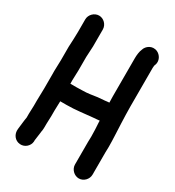

<svg xmlns="http://www.w3.org/2000/svg" viewBox="-214 -861 1060 1164"><g transform="rotate(30 315.5 -278.5)"><path d="M191 -387V-480C192.3 -506.8 193.6 -531.7 195 -557V-675C195 -708 167 -737 134 -737C101 -737 72 -708 72 -675V-587C72 -552.8 69.5 -516.9 68 -481V-387C68 -351.7 64.8 -321.4 66 -285V-187C66 -157.9 64 -129.1 64 -101V-65C64 -44.6 62 -27.7 62 -9V19C60.7 25 59.7 31 59 37L56.5 57C54.7 71.2 52.5 89.4 51 104C46.1 142.9 71 175.1 107 178C141.5 180.8 170.5 153.7 173 122V113C176 95.3 178.7 69.9 181 54C181 50 181.7 45.7 183 41C184.3 31.7 185 22 185 12V-8C185 -26.3 187 -44.1 187 -65V-103C187 -123.9 189 -147.7 189 -169H233C296.9 -169 352 -178.2 409 -183L433 -185C439.7 -185.7 447 -186.3 455 -187V-176C457.2 -143 459 -109.6 459 -78C458.3 -64 458 -51 458 -39V118C458 151 487 180 520 180C553 180 581 151 581 118V-39C581 -50.3 581.3 -62.7 582 -76C582 -130.3 577.9 -184.5 576 -240L574 -298C573.3 -318 573 -336.7 573 -354V-624C573 -627.3 573.3 -631.7 574 -637V-640L576 -645C592.1 -681.9 568.1 -715.5 544 -726C504.3 -743.2 469.2 -715.7 461 -687C453.5 -670.9 450 -644.2 450 -621V-354C450 -340 450.3 -325.7 451 -311C442.5 -311 430.4 -308.7 422 -308L374 -304C340.4 -299.5 309.9 -293 272 -293C257.3 -292.3 244.3 -292 233 -292H189C187.6 -324.1 191 -355.4 191 -387Z"/></g></svg>

Font: Smoothie
Style: Regular
Weight: 400
Foundry: Cannot Into Space Fonts
Version: Version 0.8